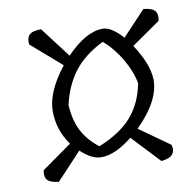

<svg xmlns="http://www.w3.org/2000/svg" viewBox="-73 -745 783 775"><g transform="rotate(-10 318.5 -357.0)"><path d="M294 -111Q254 -111 210 -153L107 -43Q71 -47 60 -61Q49 -75 55 -100L178 -187Q132 -250 132 -328Q132 -406 208 -503L85 -610Q82 -636 94.5 -649Q107 -662 143 -662L238 -537Q319 -621 388 -621Q423 -621 469 -570L564 -671Q600 -667 611 -653Q622 -639 616 -613L498 -531Q553 -448 555 -384Q556 -297 457 -199L581 -111Q594 -59 529 -54L422 -168Q350 -111 294 -111ZM293 -156Q382 -192 428.5 -245Q475 -298 491 -379Q483 -427 452.5 -479.5Q422 -532 379 -569Q298 -528 257 -472.5Q216 -417 199 -341Q203 -278 225 -235Q247 -192 293 -156Z"/></g></svg>

Font: Tillana
Style: Regular
Weight: 400
Designer: Lipi Raval (Devanagari, Latin), Jonny Pinhorn (Latin)
Foundry: Indian Type Foundry
Version: Version 2.002;PS 1.0;hotconv 1.0.79;makeotf.lib2.5.61930; tt